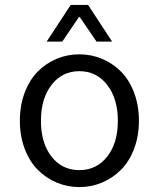

<svg xmlns="http://www.w3.org/2000/svg" viewBox="-20 -741 640 774"><path d="M168 -573.2 265.1 -721.2H335L432.1 -573.2H369.1L301.8 -671.9H297.9L231 -573.2ZM60.1 -253.9Q60.1 -316.4 79.6 -367.7Q99.1 -418.9 132.1 -452.4Q165 -485.8 208.3 -503.9Q251.5 -522 299.8 -522Q348.1 -522 391.4 -503.9Q434.6 -485.8 467.8 -452.4Q501 -418.9 520.5 -367.7Q540 -316.4 540 -253.9Q540 -192.4 520.5 -141.1Q501 -89.8 467.8 -56.6Q434.6 -23.4 391.4 -5.1Q348.1 13.2 299.8 13.2Q251.5 13.2 208.3 -5.1Q165 -23.4 132.1 -56.6Q99.1 -89.8 79.6 -141.1Q60.1 -192.4 60.1 -253.9ZM187.5 -109.9Q230 -55.2 299.8 -55.2Q369.6 -55.2 412.4 -109.9Q455.1 -164.6 455.1 -253.9Q455.1 -343.3 412.1 -398.7Q369.1 -454.1 299.8 -454.1Q230.5 -454.1 187.7 -398.7Q145 -343.3 145 -253.9Q145 -164.6 187.5 -109.9Z"/></svg>

Font: Office Code Pro D
Style: Regular
Weight: 400
Designer: Nathan Rutzky & Paul D. Hunt
Foundry: Adobe Systems Incorporated
Version: Version 1.004;PS 001.004;hotconv 1.0.70;makeotf.lib2.5.58329